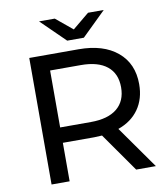

<svg xmlns="http://www.w3.org/2000/svg" viewBox="-95 -967 916 1046"><g transform="rotate(-10 363.5 -443.5)"><path d="M573 0 422 -215Q394 -213 378 -213H205V0H105V-700H378Q514 -700 592 -635Q670 -570 670 -456Q670 -375 630 -318Q590 -261 516 -235L682 0ZM570 -456Q570 -532 520 -572.5Q470 -613 375 -613H205V-298H375Q470 -298 520 -339Q570 -380 570 -456ZM550 -887 417 -757H325L192 -887H279L371 -811L463 -887Z"/></g></svg>

Font: Idrija
Style: Regular
Weight: 500
Designer: Julieta Ulanovsky
Foundry: Julieta Ulanovsky
Version: Version 7.200